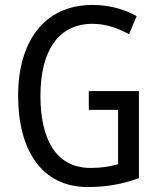

<svg xmlns="http://www.w3.org/2000/svg" viewBox="-20 -744 640 774"><path d="M338 -377V-301H456V-82C425 -73 390 -67 345 -67C201 -67 143 -190 143 -357C143 -543 218 -648 353 -648C404 -648 454 -632 500 -606L531 -679C479 -708 419 -724 353 -724C156 -724 53 -574 53 -358C53 -143 145 10 334 10C409 10 476 -2 540 -26V-377Z"/></svg>

Font: Noto Sans Malayalam Condensed
Style: Regular
Weight: 400
Width: 3
Designer: Jelle Bosma - Monotype Design Team
Foundry: Monotype Imaging Inc.
Version: Version 2.104